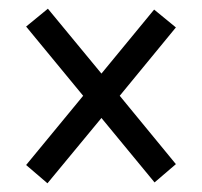

<svg xmlns="http://www.w3.org/2000/svg" viewBox="-20 -579 465 441"><path d="M89 -158 40 -200 171 -359 40 -518 90 -559 213 -410 334 -557 384 -516 255 -359 384 -202 335 -160 213 -308Z"/></svg>

Font: Noto Serif ExtraCondensed
Style: Bold
Weight: 700
Width: 2
Designer: Monotype Design Team
Foundry: Monotype Imaging Inc.
Version: Version 2.014; ttfautohint (v1.8.4.7-5d5b)